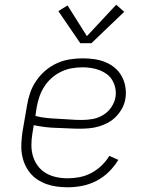

<svg xmlns="http://www.w3.org/2000/svg" viewBox="-20 -785 640 813"><path d="M267 8Q244 8 221 5Q198 2 177 -5.5Q156 -13 138 -25Q120 -37 106.5 -54Q93 -71 84.5 -91Q76 -111 72.5 -133.5Q69 -156 70.5 -179.5Q72 -203 75 -226L94 -336Q98 -363 107 -390Q116 -417 132.5 -441.5Q149 -466 171.5 -485.5Q194 -505 220.5 -517Q247 -529 275 -533.5Q303 -538 330 -538Q355 -538 379.5 -534.5Q404 -531 426 -522Q448 -513 466 -498Q484 -483 495.5 -462Q507 -441 511 -416.5Q515 -392 511 -368Q508 -347 498 -328Q488 -309 473 -293Q458 -277 439 -266.5Q420 -256 400 -250Q380 -244 359.5 -242Q339 -240 319 -240Q294 -240 269 -241.5Q244 -243 219.5 -243.5Q195 -244 171 -247Q147 -250 123 -255L117 -219Q113 -195 113 -170Q113 -145 120 -122.5Q127 -100 141 -81.5Q155 -63 175 -51.5Q195 -40 218.5 -35Q242 -30 267 -30Q292 -30 317.5 -35Q343 -40 366.5 -52.5Q390 -65 409.5 -83.5Q429 -102 443 -125L481 -108Q464 -80 440.5 -57Q417 -34 388 -19Q359 -4 328 2Q297 8 267 8ZM326 -277Q349 -277 372 -281Q395 -285 416 -297.5Q437 -310 451 -330.5Q465 -351 469 -374Q472 -392 468.5 -410.5Q465 -429 456 -444.5Q447 -460 433 -470.5Q419 -481 402.5 -487.5Q386 -494 367 -497Q348 -500 330 -500Q307 -500 284 -496Q261 -492 239 -481.5Q217 -471 198.5 -454.5Q180 -438 167 -417.5Q154 -397 146.5 -374.5Q139 -352 135 -329L130 -294Q153 -288 177.5 -285.5Q202 -283 227 -282Q252 -281 276.5 -279Q301 -277 326 -277ZM320 -602 227 -738 266 -762 348 -632 472 -765 506 -735 367 -602Z"/></svg>

Font: Iosevka Curly Slab XLtEx
Style: Italic
Weight: 200
Width: 7
Italic angle: -9°
Monospace: yes
Designer: Belleve Invis
Foundry: Belleve Invis
Version: Version 11.1.0; ttfautohint (v1.8.3)